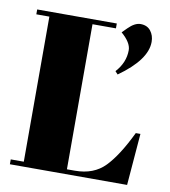

<svg xmlns="http://www.w3.org/2000/svg" viewBox="-81 -785 758 855"><g transform="rotate(10 298.0 -358.0)"><path d="M21 -700H381V-678H275V-22H311Q396 -22 446.5 -74Q497 -126 549 -234H570L551 0H21V-22H80V-678H21ZM424 -477 412 -490Q454 -536 454 -592Q454 -626 409 -665L431 -687Q460 -716 486 -716Q516 -716 532 -695.5Q548 -675 548 -646Q548 -565 424 -477Z"/></g></svg>

Font: Abril Fatface
Style: Regular
Weight: 400
Designer: Veronika Burian, Jos Scaglione
Foundry: TypeTogether
Version: Version 1.001